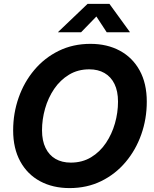

<svg xmlns="http://www.w3.org/2000/svg" viewBox="-20 -966 798 997"><path d="M341.3 10.7Q254.4 10.7 188.2 -24.9Q122.1 -60.5 85.2 -127.9Q48.3 -195.3 48.3 -289.1Q48.3 -377.9 76.7 -458.7Q105 -539.6 158 -602.5Q210.9 -665.5 284.9 -701.9Q358.9 -738.3 449.7 -738.3Q536.6 -738.3 602.5 -702.6Q668.5 -667 705.3 -599.9Q742.2 -532.7 742.2 -438Q742.2 -348.6 713.6 -267.8Q685.1 -187 632.1 -124.3Q579.1 -61.5 505.4 -25.4Q431.6 10.7 341.3 10.7ZM347.7 -121.6Q407.2 -121.6 453.1 -149.4Q499 -177.2 530 -223.4Q561 -269.5 576.9 -325.4Q592.8 -381.3 592.8 -438Q592.8 -492.7 574.5 -530Q556.2 -567.4 522.7 -586.7Q489.3 -606 443.4 -606Q384.3 -606 338.4 -578.1Q292.5 -550.3 261.2 -504.2Q230 -458 214.1 -402.1Q198.2 -346.2 198.2 -289.6Q198.2 -235.4 216.6 -197.8Q234.9 -160.2 268.3 -140.9Q301.8 -121.6 347.7 -121.6ZM400.9 -798.3H281.2L281.7 -799.8L434.6 -945.8H548.3L654.3 -799.8L653.8 -798.3H534.2L480.5 -880.4Z"/></svg>

Font: Inter 24pt
Style: Bold Italic
Weight: 700
Italic angle: -9.3988°
Version: Version 4.001;git-66647c0bb